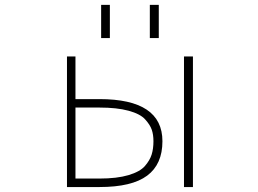

<svg xmlns="http://www.w3.org/2000/svg" viewBox="-20 -752 1040 774"><path d="M284.2 -318.4V-32.2H380.9Q451.2 -32.2 497.6 -45.9Q543.9 -59.6 564 -82.5Q584 -105.5 591.3 -128.9Q598.6 -152.3 598.6 -182.6Q598.6 -209 591.8 -229Q585 -249 564.9 -271Q544.9 -293 498 -305.7Q451.2 -318.4 380.9 -318.4ZM284.2 -352.5H380.9Q634.8 -352.5 634.8 -182.6Q634.8 -89.8 573.2 -43.9Q511.7 2 380.9 2H250V-524.4H284.2ZM721.7 2V-524.4H757.8V2ZM387.7 -598.6V-732.4H422.9V-598.6ZM584 -598.6V-732.4H620.1V-598.6Z"/></svg>

Font: Gen Shin Gothic Monospace ExtraLight
Style: Regular
Weight: 200
Designer: [Source Han Sans]
Ryoko NISHIZUKA  (kana & ideographs); Paul D. Hunt (Latin, Greek & Cyrillic); Wenlong ZHANG  (bopomofo
Version: Version 1.002.20150607